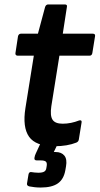

<svg xmlns="http://www.w3.org/2000/svg" viewBox="-20 -643 446 860"><path d="M224.3 12Q140.1 12 110.2 -30.5Q80.2 -73.1 93.9 -159L131.5 -393.6H58.9Q53.9 -393.6 51 -396.9Q48.2 -400.2 49.2 -405.3L60.6 -480.4Q61.9 -486.1 65.4 -489.1Q68.9 -492.1 73.6 -492.1H149.9L182 -611.7Q186 -623.1 196 -623.1H270.2Q282.6 -623.1 279.6 -611.4L261.2 -492.1H395.3Q408 -492.1 405.7 -480.4L393.6 -405.3Q392.6 -400.2 389.8 -396.9Q386.9 -393.6 381.2 -393.6H246.1L209.9 -167.1Q203.6 -124.9 215.3 -106.9Q226.9 -88.9 260.8 -88.9Q279.4 -88.9 298.1 -92.7Q316.7 -96.5 333.7 -103.2Q339.7 -105.5 343.2 -103Q346.7 -100.5 345.4 -94.5L333 -17.7Q331.7 -8.7 322 -4.3Q301.9 3.7 277.6 7.8Q253.3 12 224.3 12ZM162.1 197Q148 197 134.8 195.5Q121.6 194 111.6 192Q99.6 189 100.9 179.3L107.6 138.4Q110 126.7 119.3 127.7Q126.3 128.7 135 129.7Q143.6 130.7 151.6 130.7Q169.3 130.7 177.8 125.8Q186.3 120.8 187.6 109.8L189.3 99.5Q191.3 85.2 184.8 80.4Q178.3 75.5 162.3 75.5H145Q138.7 75.5 136 72.7Q133.3 69.9 134.3 63.8Q135.3 58.2 136.6 53.7Q138 49.2 140 45.2L173.3 -26.9Q178.4 -38.6 187.7 -38.6H245.3Q257.7 -38.6 252.3 -26.9L221 37.9H228.6Q255.3 37.9 268.4 54.1Q281.4 70.2 275.7 102.2L272.7 119.3Q265.7 159.6 239.3 178.3Q212.9 197 162.1 197Z"/></svg>

Font: Sofia Sans Hairline
Style: Italic
Weight: 1
Italic angle: -9°
Designer: Botio Nikoltchev, Ani Petrova
Foundry: lettersoup
Version: Version 4.102